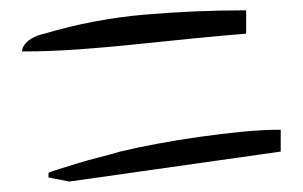

<svg xmlns="http://www.w3.org/2000/svg" viewBox="-20 -470 583 369"><path d="M73.2 -137.7Q73.2 -138.7 88.9 -143.6Q104.5 -148.4 126.5 -155.3Q148.4 -162.1 171.9 -168Q195.3 -173.8 210.9 -178.7Q243.2 -186.5 282.7 -193.8Q322.3 -201.2 363.8 -207Q405.3 -212.9 445.3 -216.8Q485.4 -220.7 519.5 -220.7V-178.7L113.3 -121.1L73.2 -128.9ZM453.1 -405.3Q404.3 -401.4 350.1 -396Q295.9 -390.6 240.2 -384.8Q184.6 -378.9 129.4 -375Q74.2 -371.1 22.5 -371.1Q22.5 -377.9 27.3 -384.3Q32.2 -390.6 39.1 -395Q45.9 -399.4 53.2 -401.9Q60.5 -404.3 65.4 -405.3Q161.1 -433.6 258.3 -441.9Q355.5 -450.2 453.1 -450.2Z"/></svg>

Font: Cedarville Cursive
Style: Regular
Weight: 400
Designer: Kimberly Geswein
Foundry: Kimberly Geswein
Version: Version 1.001 2010